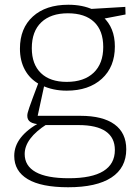

<svg xmlns="http://www.w3.org/2000/svg" viewBox="-20 -552 591 809"><path d="M267 237Q154 237 97 203Q40 169 40 105Q40 63 68 27.5Q96 -8 150 -37L152 -28Q123 -29 109 -37.5Q95 -46 95 -64Q95 -71 97 -78Q99 -85 103.5 -99Q108 -113 117.5 -138Q127 -163 143 -206L146 -197Q106 -219 85 -257.5Q64 -296 64 -347Q64 -433 118.5 -482.5Q173 -532 268 -532Q328 -532 373 -511L357 -514L508 -523L509 -491L410 -472L415 -480Q439 -458 451.5 -427Q464 -396 464 -356Q464 -270 409 -220Q354 -170 261 -170Q203 -170 157 -192L168 -199L137 -56L126 -64H319Q413 -64 462.5 -28Q512 8 512 77Q512 155 449.5 196Q387 237 267 237ZM270 199Q367 199 415.5 169Q464 139 464 80Q464 28 425.5 1.5Q387 -25 311 -25H161L178 -29Q84 31 84 97Q84 147 130.5 173Q177 199 270 199ZM261 -207Q334 -207 374.5 -245.5Q415 -284 415 -354Q415 -423 376.5 -459.5Q338 -496 266 -496Q194 -496 154 -458Q114 -420 114 -349Q114 -281 152.5 -244Q191 -207 261 -207Z"/></svg>

Font: Bitter Thin Light
Style: Regular
Weight: 300
Version: Version 2.002